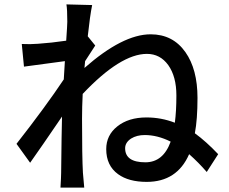

<svg xmlns="http://www.w3.org/2000/svg" viewBox="-20 -816 1040 873"><path d="M756 -172Q696 -202 638 -202Q602 -202 576 -186Q549 -168 549 -142Q549 -78 641 -78Q722 -78 756 -172ZM413 -609 367 -538 364 -507Q538 -660 665 -660Q766 -660 823 -579Q878 -501 878 -371Q878 -273 866 -210Q917 -173 972 -115L920 -34Q883 -77 840 -115Q785 11 647 11Q565 11 517 -24Q463 -63 463 -138Q463 -201 513 -241Q564 -282 646 -282Q713 -282 775 -258Q782 -311 782 -382Q782 -468 745 -520Q708 -571 648 -571Q528 -571 356 -389Q353 -329 353 -276Q353 -103 357 -31Q358 -13 363 37H255Q258 -14 258 -29Q260 -214 262 -286Q166 -145 117 -76L55 -162Q188 -332 270 -455L275 -538L89 -513L79 -616Q117 -614 153 -617Q213 -621 281 -631Q286 -703 286 -717Q286 -774 282 -796L399 -793Q389 -744 379 -651Z"/></svg>

Font: Noto Sans S Chinese Medium
Style: Regular
Weight: 500
Designer: Ryoko NISHIZUKA  (kana & ideographs); Paul D. Hunt (Latin, Greek & Cyrillic); Wenlong ZHANG  (bopomofo); Sandoll Communi
Foundry: Adobe Systems Incorporated
Version: Version 1.000;PS 1;hotconv 1.0.78;makeotf.lib2.5.61930